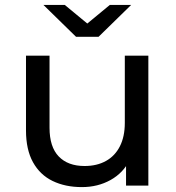

<svg xmlns="http://www.w3.org/2000/svg" viewBox="-20 -757 717 783"><path d="M314 6Q246 6 194.5 -19Q143 -44 114.5 -95.5Q86 -147 86 -225V-530H182V-236Q182 -158 219.5 -119Q257 -80 325 -80Q375 -80 412 -100.5Q449 -121 469 -160.5Q489 -200 489 -256V-530H585V0H494V-143L509 -105Q483 -52 431 -23Q379 6 314 6ZM290 -607 157 -737H244L376 -628H296L428 -737H515L382 -607Z"/></svg>

Font: Montserrat Thin Medium
Style: Regular
Weight: 500
Version: Version 9.000